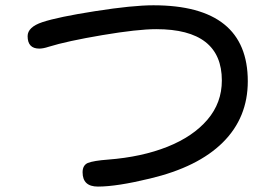

<svg xmlns="http://www.w3.org/2000/svg" viewBox="-20 -684 1040 723"><path d="M913.1 -377.9Q913.1 -241.2 819.3 -147.9Q725.6 -54.7 544.9 -11.7Q419.9 18.6 348.6 18.6Q291 18.6 291 -35.2Q291 -61.5 310.5 -70.3Q333 -79.1 386.7 -83Q513.7 -92.8 610.4 -131.3Q707 -169.9 761.2 -233.4Q815.4 -296.9 815.4 -380.9Q815.4 -574.2 568.4 -574.2Q499 -574.2 365.7 -551.8Q232.4 -529.3 163.1 -507.8Q142.6 -501 127.9 -501Q84 -501 84 -547.9Q84 -582 139.6 -600.6Q198.2 -620.1 338.9 -642.1Q479.5 -664.1 557.6 -664.1Q913.1 -664.1 913.1 -377.9Z"/></svg>

Font: FakePearl
Style: Regular
Weight: 400
Version: Version 1.2